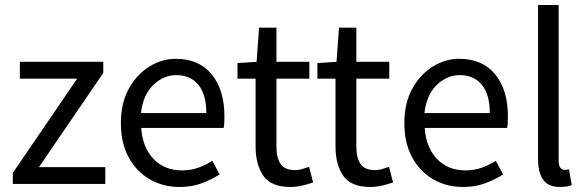

<svg xmlns="http://www.w3.org/2000/svg" viewBox="-20 -732 2334 764"><path d="M31 0V-44L287 -419H59V-486H391V-442L135 -67H399V0Z M694 12Q629 12 576 -18.5Q523 -49 492 -106Q461 -163 461 -242Q461 -322 492.5 -379Q524 -436 574 -467Q624 -498 679 -498Q772 -498 822.5 -436Q873 -374 873 -270Q873 -257 872.5 -244.5Q872 -232 870 -223H542Q547 -146 590.5 -100Q634 -54 704 -54Q739 -54 768.5 -64.5Q798 -75 825 -92L854 -38Q823 -18 783.5 -3Q744 12 694 12ZM541 -282H801Q801 -356 769.5 -394.5Q738 -433 681 -433Q630 -433 589.5 -393.5Q549 -354 541 -282Z M1136 12Q1058 12 1027.5 -33Q997 -78 997 -150V-419H925V-481L1001 -486L1011 -622H1080V-486H1211V-419H1080V-149Q1080 -104 1096.5 -79.5Q1113 -55 1155 -55Q1168 -55 1183 -59.5Q1198 -64 1210 -68L1226 -6Q1206 1 1182.5 6.5Q1159 12 1136 12Z M1454 12Q1376 12 1345.5 -33Q1315 -78 1315 -150V-419H1243V-481L1319 -486L1329 -622H1398V-486H1529V-419H1398V-149Q1398 -104 1414.5 -79.5Q1431 -55 1473 -55Q1486 -55 1501 -59.5Q1516 -64 1528 -68L1544 -6Q1524 1 1500.5 6.5Q1477 12 1454 12Z M1822 12Q1757 12 1704 -18.5Q1651 -49 1620 -106Q1589 -163 1589 -242Q1589 -322 1620.5 -379Q1652 -436 1702 -467Q1752 -498 1807 -498Q1900 -498 1950.5 -436Q2001 -374 2001 -270Q2001 -257 2000.5 -244.5Q2000 -232 1998 -223H1670Q1675 -146 1718.5 -100Q1762 -54 1832 -54Q1867 -54 1896.5 -64.5Q1926 -75 1953 -92L1982 -38Q1951 -18 1911.5 -3Q1872 12 1822 12ZM1669 -282H1929Q1929 -356 1897.5 -394.5Q1866 -433 1809 -433Q1758 -433 1717.5 -393.5Q1677 -354 1669 -282Z M2208 12Q2162 12 2141.5 -16.5Q2121 -45 2121 -98V-712H2203V-92Q2203 -73 2210 -64.5Q2217 -56 2226 -56Q2230 -56 2233.5 -56.5Q2237 -57 2244 -58L2255 4Q2247 8 2236 10Q2225 12 2208 12Z"/></svg>

Font: .
Style: 
Weight: 400
Designer: Paul D. Hunt, Dalton Maag
Foundry: Dalton Maag Ltd
Version: Version 1.200